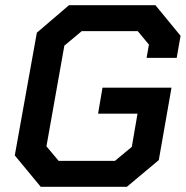

<svg xmlns="http://www.w3.org/2000/svg" viewBox="-20 -720 716 740"><path d="M37 -121 122 -594 246 -700H579L676 -582L661 -497H545L554 -548L511 -600H295L228 -544L159 -156L206 -100H423L488 -154L510 -282H358L375 -382H641L592 -103L469 0H137Z"/></svg>

Font: Chakra Petch SemiBold
Style: Italic
Weight: 600
Italic angle: -10°
Designer: Katatrad Aksorn Co.,Ltd.
Foundry: Cadson Demak Co.,Ltd.
Version: Version 1.000; ttfautohint (v1.6)